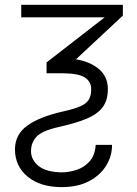

<svg xmlns="http://www.w3.org/2000/svg" viewBox="-20 -548 556 781"><path d="M66.4 -528.4H479.8V-484.7L289.1 -306.8Q348 -296.9 383.5 -266Q419 -235.1 418.7 -185.7Q419 -140.3 397.5 -111.9Q376.1 -83.5 332.7 -65.3Q289.4 -47.2 223 -32.3Q151.3 -16.7 128.7 7.8Q106.2 32.3 106.2 66.4Q106.2 102.6 137.4 127.5Q168.7 152.3 232.6 153.1Q262.4 152.7 293 142.4Q323.5 132.1 345 107.8Q366.5 83.5 369.3 41.2H435.7Q436.1 85.6 412.3 125Q388.5 164.4 342.7 188.7Q296.9 213.1 230.5 213.1Q144.9 213.1 93 171Q41.2 128.9 40.8 59.3Q41.2 -1.1 91.1 -37.1Q141 -73.2 237.2 -94.8Q283.7 -105.1 308.2 -116.3Q332.7 -127.5 342 -144Q351.2 -160.5 350.9 -185.7Q351.2 -215.2 325.8 -232.4Q300.4 -249.6 233 -250H169.4V-294L405.9 -477.6H66.4Z"/></svg>

Font: Inter UI Extra Light
Style: Regular
Weight: 200
Designer: Rasmus Andersson
Foundry: rsms
Version: 3.2;8d6f07862